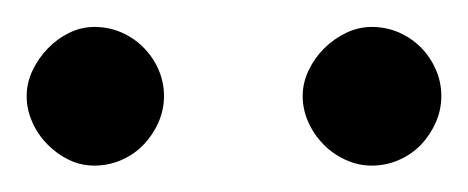

<svg xmlns="http://www.w3.org/2000/svg" viewBox="-20 -695 351 144"><path d="M311 -623Q311 -633.3 306.9 -642.8Q302.7 -652.3 295.7 -659.4Q288.6 -666.5 279.1 -670.7Q269.5 -674.8 258.8 -674.8Q249 -674.8 239.7 -670.4Q230.5 -666 223.1 -658.7Q215.8 -651.4 211.4 -642.1Q207 -632.8 207 -623Q207 -612.8 211.2 -603.5Q215.3 -594.2 222.4 -586.9Q229.5 -579.6 239 -575.2Q248.5 -570.8 258.8 -570.8Q269.5 -570.8 279.1 -575Q288.6 -579.1 295.7 -586.4Q302.7 -593.8 306.9 -603.3Q311 -612.8 311 -623ZM103 -623Q103 -633.3 98.9 -642.8Q94.7 -652.3 87.6 -659.4Q80.6 -666.5 71 -670.7Q61.5 -674.8 50.8 -674.8Q41 -674.8 32 -670.4Q22.9 -666 15.9 -658.7Q8.8 -651.4 4.4 -642.1Q0 -632.8 0 -623Q0 -612.8 4.2 -603.5Q8.3 -594.2 15.4 -586.9Q22.5 -579.6 31.5 -575.2Q40.5 -570.8 50.8 -570.8Q61.5 -570.8 71 -575Q80.6 -579.1 87.6 -586.4Q94.7 -593.8 98.9 -603.3Q103 -612.8 103 -623Z"/></svg>

Font: Galatia SIL
Style: Regular
Weight: 400
Designer: Development by SIL's NRSI team
Version: Version 2.1